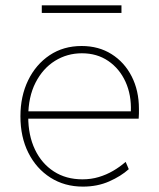

<svg xmlns="http://www.w3.org/2000/svg" viewBox="-20 -692 595 720"><path d="M291 7.8Q222.2 7.8 169.2 -25.9Q116.2 -59.6 86.4 -118.9Q56.6 -178.2 56.6 -255.9Q56.6 -331.1 85.4 -390.6Q114.3 -450.2 166 -484.9Q217.8 -519.5 286.1 -519.5Q350.1 -519.5 398.4 -489Q446.8 -458.5 473.9 -405.3Q501 -352.1 501 -284.2Q501 -275.4 501 -266.4Q501 -257.3 500 -247.1H80.1V-274.4H470.7Q473.1 -335.9 450.7 -385.3Q428.2 -434.6 386 -463.4Q343.8 -492.2 287.1 -492.2Q231.9 -492.2 186.3 -463.9Q140.6 -435.5 113.3 -382.1Q85.9 -328.6 85.9 -253.9Q85.9 -184.1 111.1 -131.3Q136.2 -78.6 181.9 -49.1Q227.5 -19.5 289.1 -19.5Q321.8 -19.5 350.3 -28.1Q378.9 -36.6 404.1 -51.3Q429.2 -65.9 451.2 -85L462.9 -57.6Q433.6 -31.2 389.4 -11.7Q345.2 7.8 291 7.8ZM136.7 -643.6V-671.9H435.5V-643.6Z"/></svg>

Font: Reddit Sans ExtraLight
Style: Regular
Weight: 250
Designer: Stephen Hutchings
Foundry: Reddit
Version: Version 1.014